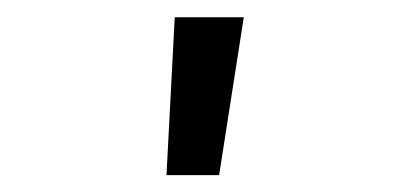

<svg xmlns="http://www.w3.org/2000/svg" viewBox="-20 -708 478 228"><path d="M269.5 -687.5 240.2 -500H177.7L187.5 -687.5Z"/></svg>

Font: Sudo Variable
Style: Regular
Weight: 400
Monospace: yes
Designer: Jens Kutilek
Foundry: Jens Kutilek
Version: Version 0.040